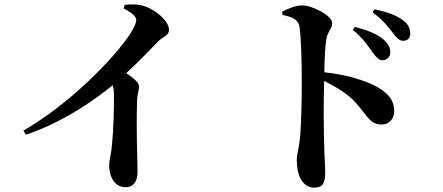

<svg xmlns="http://www.w3.org/2000/svg" viewBox="-20 -813 2040 885"><path d="M550 -774C580 -759 608 -739 608 -721C608 -708 599 -687 582 -660C508 -545 300 -333 88 -211L99 -192C275 -250 429 -362 499 -420C503 -409 505 -396 505 -381C506 -337 505 -224 494 -126C490 -93 483 -70 483 -51C483 -1 507 50 559 50C595 50 614 23 614 -20C614 -71 607 -215 612 -349C612 -378 621 -396 621 -414C621 -433 596 -452 562 -476C622 -531 672 -584 707 -620C734 -648 759 -647 759 -677C759 -713 699 -769 644 -785C614 -795 582 -793 555 -791Z M1696 -573C1714 -550 1726 -535 1742 -535C1764 -535 1779 -551 1779 -572C1779 -591 1772 -609 1750 -629C1719 -657 1672 -674 1616 -689L1606 -676C1654 -636 1677 -601 1696 -573ZM1788 -665C1807 -640 1819 -625 1838 -625C1859 -625 1871 -638 1871 -659C1871 -682 1862 -702 1836 -721C1808 -742 1763 -759 1706 -770L1697 -757C1749 -717 1770 -688 1788 -665ZM1281 -760 1282 -744C1323 -736 1354 -725 1360 -692C1368 -647 1371 -522 1371 -439C1371 -379 1370 -244 1362 -170C1357 -125 1348 -102 1348 -76C1348 -2 1376 52 1428 52C1468 52 1479 31 1479 -21C1479 -34 1477 -68 1475 -120C1472 -206 1471 -334 1474 -440C1527 -414 1563 -391 1594 -365C1671 -294 1676 -239 1739 -239C1776 -239 1797 -267 1797 -300C1797 -353 1768 -382 1724 -409C1668 -442 1575 -469 1475 -480C1476 -538 1478 -593 1484 -631C1489 -668 1511 -678 1511 -707C1511 -740 1422 -788 1372 -788C1342 -788 1309 -773 1281 -760Z"/></svg>

Font: Noto Serif JP
Style: Bold
Weight: 700
Designer: Ryoko NISHIZUKA 西塚涼子 (kana & ideographs); Frank Grießhammer (Latin, Greek & Cyrillic); Wenlong ZHANG 张文龙 (bopomofo); San
Foundry: Adobe
Version: Version 2.001;hotconv 1.1.0;makeotfexe 2.6.0